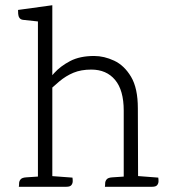

<svg xmlns="http://www.w3.org/2000/svg" viewBox="-20 -714 651 734"><path d="M340 -500Q378 -500 416.5 -482Q455 -464 481 -420.5Q507 -377 507 -300L508 0H453V-291Q453 -369 420 -408.5Q387 -448 329 -448Q290 -448 261 -436Q232 -424 206.5 -402.5Q181 -381 153 -354L146 -388Q164 -409 187.5 -435Q211 -461 248 -480.5Q285 -500 340 -500ZM176 -41 257 -35Q258 -30 258 -21.5Q258 -13 253 -6.5Q248 0 234 0H52Q53 -5 53 -13Q53 -21 58.5 -28Q64 -35 80 -36L125 -39ZM180 -694V0H125V-632L69 -638Q59 -639 54.5 -645.5Q50 -652 49.5 -661Q49 -670 49 -676ZM507 -41 585 -35Q586 -30 586 -21.5Q586 -13 581 -6.5Q576 0 562 0H381Q382 -5 382 -13Q382 -21 387.5 -28Q393 -35 409 -36L454 -39Z"/></svg>

Font: Karma Variable Light
Style: Regular
Weight: 300
Designer: Joana Correia
Foundry: Indian Type Foundry
Version: Version 3.000